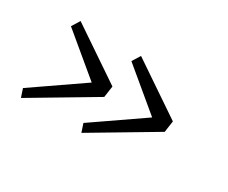

<svg xmlns="http://www.w3.org/2000/svg" viewBox="-80 -756 1077 908"><g transform="rotate(30 458.5 -302.0)"><path d="M430.2 -337.4 145 -530.3 117.7 -486.3 335.9 -304.7 67.4 -119.6 82.5 -74.2 421.4 -275.4ZM760.3 -337.4 475.1 -530.3 447.8 -486.3 666 -304.7 397.5 -119.6 412.6 -74.2 751.5 -275.4Z"/></g></svg>

Font: Merriweather
Style: Light Italic
Weight: 300
Italic angle: -7.5°
Designer: Eben Sorkin
Foundry: Eben Sorkin
Version: Version 1.001